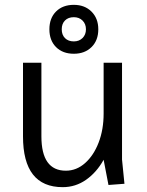

<svg xmlns="http://www.w3.org/2000/svg" viewBox="-20 -759 609 793"><path d="M239 14Q75 14 75 -196V-500H151V-196Q151 -54 252 -54Q296 -54 331.5 -85.5Q367 -117 387.5 -170.5Q408 -224 408 -290V-500H484V-100L494 0L428 5L408 -99Q379 -47 335.5 -16.5Q292 14 239 14ZM285 -537Q239 -537 211.5 -564.5Q184 -592 184 -638Q184 -684 211.5 -711.5Q239 -739 285 -739Q330 -739 358 -711Q386 -683 386 -638Q386 -592 358 -564.5Q330 -537 285 -537ZM285 -588Q307 -588 321 -602Q335 -616 335 -638Q335 -660 321 -674Q307 -688 285 -688Q262 -688 248.5 -674.5Q235 -661 235 -638Q235 -615 248.5 -601.5Q262 -588 285 -588Z"/></svg>

Font: Imprima
Style: Regular
Weight: 400
Designer: Eduardo Tunni
Foundry: Eduardo Tunni
Version: Version 1.002; ttfautohint (v1.8.4.7-5d5b);gftools[0.9.23]